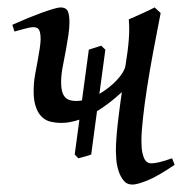

<svg xmlns="http://www.w3.org/2000/svg" viewBox="-20 -477 509 517"><path d="M252.4 -354 263.7 -343.3 247.6 -224.1Q260.7 -231.9 272.9 -241.5Q285.2 -251 294.4 -261Q303.7 -271 310.1 -281.2Q316.4 -291.5 317.9 -300.3Q324.7 -341.8 326.9 -371.6Q329.1 -401.4 326.7 -424.8Q334 -427.7 343.5 -432.1Q353 -436.5 362.8 -440.9Q372.6 -445.3 381.6 -449.5Q390.6 -453.6 396.5 -457L412.6 -441.9Q402.3 -390.1 392.8 -339.1Q383.3 -288.1 376.2 -242.4Q369.1 -196.8 365 -159.2Q360.8 -121.6 360.8 -97.7Q360.8 -77.1 363.5 -65.2Q366.2 -53.2 370.1 -47.1Q374 -41 378.7 -39.1Q383.3 -37.1 387.2 -37.1Q395.5 -37.1 409.2 -40.3Q422.9 -43.5 443.4 -50.8L450.2 -33.2Q404.3 -2 376.7 9Q349.1 20 336.9 20Q321.3 20 312.5 8.8Q303.7 -2.4 299.1 -17.3Q294.4 -32.2 293.2 -47.4Q292 -62.5 292 -69.8Q292 -86.4 293.7 -108.6Q295.4 -130.9 298.1 -153.3Q300.8 -175.8 303.5 -196Q306.2 -216.3 308.1 -229Q273.9 -197.3 241.2 -177.7L225.6 -61Q217.3 -57.6 208.3 -55.4Q199.2 -53.2 190.9 -50.8L181.2 -61L193.8 -154.8Q167.5 -146 144.5 -146Q130.9 -146 116.7 -149.2Q102.5 -152.3 91.6 -163.3Q80.6 -174.3 74.7 -195.1Q68.8 -215.8 71.3 -251.5Q71.8 -260.7 74.7 -277.3Q77.6 -293.9 81.1 -311.8Q84.5 -329.6 86.9 -345.9Q89.4 -362.3 89.4 -371.1Q89.4 -382.3 87.9 -388.9Q86.4 -395.5 83.7 -398.7Q81.1 -401.9 77.4 -402.8Q73.7 -403.8 69.3 -403.8Q64.9 -403.8 56.6 -402.1Q48.3 -400.4 40 -397.9Q30.3 -395.5 19 -392.1L13.2 -410.2Q33.7 -419.4 54.4 -428Q75.2 -436.5 92.8 -442.9Q110.4 -449.2 123.8 -453.1Q137.2 -457 143.1 -457Q157.2 -457 162.1 -447.8Q167 -438.5 167 -416Q167 -401.9 164.1 -382.1Q161.1 -362.3 157.5 -342.5Q153.8 -322.8 150.4 -305.4Q147 -288.1 146 -279.3Q143.6 -256.3 145.3 -241.9Q147 -227.5 152.1 -219.5Q157.2 -211.4 165.5 -208.3Q173.8 -205.1 185.5 -205.1Q192.4 -205.1 200.7 -206.5L219.2 -343.3Z"/></svg>

Font: Gentium Plus CyrE
Style: Italic
Weight: 400
Italic angle: -8°
Designer: J. Victor Gaultney, Annie Olsen, Iska Routamaa, Becca Hirsbrunner
Foundry: SIL International
Version: Version 5.000